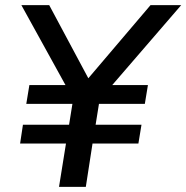

<svg xmlns="http://www.w3.org/2000/svg" viewBox="-20 -725 723 745"><path d="M209 0 236 -168H58L69 -241H248L261 -322H82L94 -395H246L244 -377L63 -705H171L332 -404H308L564 -705H683L400 -377L403 -395H554L542 -322H364L351 -241H529L517 -168H339L313 0Z"/></svg>

Font: Nunito Sans 12pt ExtraLight 12pt SemiBold
Style: Italic
Weight: 600
Italic angle: -9°
Version: Version 3.101;gftools[0.9.27]